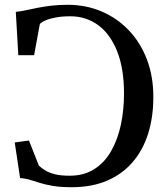

<svg xmlns="http://www.w3.org/2000/svg" viewBox="-20 -771 686 802"><path d="M279.5 11Q232.5 11 200.5 5.5Q168.5 0 145.8 -7.2Q123 -14.5 104 -20.2Q85 -26 64 -27L41.5 -176L101 -184L142.5 -79Q153.5 -68.5 169.8 -58.8Q186 -49 210.2 -43Q234.5 -37 271 -37Q330.5 -37 373.8 -64.5Q417 -92 444.2 -139.8Q471.5 -187.5 484.8 -249.5Q498 -311.5 498 -380.5Q498 -485 469.2 -557Q440.5 -629 390 -666Q339.5 -703 273.5 -703Q239.5 -703 213.8 -698.2Q188 -693.5 171 -686.2Q154 -679 146.5 -671L122.5 -540.5H56.5L46 -721.5Q64 -723 86.2 -727.8Q108.5 -732.5 135.2 -738Q162 -743.5 193.5 -747.2Q225 -751 262 -751Q339 -751 404.2 -723.2Q469.5 -695.5 518.2 -644.2Q567 -593 593.8 -522.5Q620.5 -452 620.5 -366Q620.5 -281 598.5 -211.8Q576.5 -142.5 533.2 -92.8Q490 -43 426.5 -16Q363 11 279.5 11Z"/></svg>

Font: Merriweather 48pt
Style: Regular
Weight: 400
Version: Version 2.100